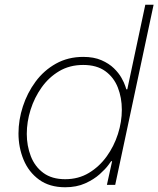

<svg xmlns="http://www.w3.org/2000/svg" viewBox="-20 -780 668 810"><path d="M255 10Q189 10 145 -22Q101 -54 79.5 -106Q58 -158 58 -217Q58 -274 76.5 -331Q95 -388 130 -435.5Q165 -483 216 -511.5Q267 -540 331 -540Q376 -540 408 -526Q440 -512 460.5 -492Q481 -472 492.5 -451.5Q504 -431 508.5 -417Q513 -403 513 -403H517L593 -760H628L466 0H431L453 -100H449Q449 -100 437 -83.5Q425 -67 400.5 -45Q376 -23 339.5 -6.5Q303 10 255 10ZM255 -24Q311 -24 355 -50.5Q399 -77 430 -120Q461 -163 477.5 -214.5Q494 -266 494 -317Q494 -368 477 -411Q460 -454 424 -480Q388 -506 331 -506Q274 -506 230 -480Q186 -454 155.5 -411Q125 -368 109 -317Q93 -266 93 -215Q93 -165 110 -121Q127 -77 163 -50.5Q199 -24 255 -24Z"/></svg>

Font: Be Vietnam Pro Thin
Style: Italic
Weight: 100
Italic angle: -12°
Designer: Lam Bao, Tony Le, Vietanh Nguyen
Foundry: Yellow Type Foundry
Version: Version 1.002; ttfautohint (v1.8.3)